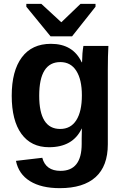

<svg xmlns="http://www.w3.org/2000/svg" viewBox="-20 -767 651 999"><path d="M291 212Q195 212 136 175.5Q77 139 63 70L200 54Q218 122 295 122Q405 122 405 -18V-46L406 -98H405Q359 -1 235 -1Q142 -1 91.5 -70.5Q41 -140 41 -269Q41 -398 93.5 -468.5Q146 -539 245 -539Q360 -539 405 -443H407Q407 -451 409 -489Q411 -512 414 -528H544Q541 -476 541 -406V-16Q541 97 477.5 154.5Q414 212 291 212ZM406 -271Q406 -353 377 -398.5Q348 -444 294 -444Q184 -444 184 -269Q184 -96 293 -96Q348 -96 377 -141.5Q406 -187 406 -271ZM477 -732 355 -578H243L117 -732V-747H195L298 -652H300L399 -747H477Z"/></svg>

Font: Libra Sans
Style: Bold
Weight: 700
Foundry: Context Ltd
Version: Version 1.000